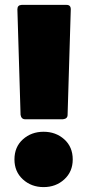

<svg xmlns="http://www.w3.org/2000/svg" viewBox="-20 -754 356 784"><path d="M237 -267H83Q67 -267 64 -285L51 -716Q51 -733 68 -734H252Q269 -734 269 -716L256 -285Q256 -269 237 -267ZM158 10Q108 10 73.5 -21.5Q39 -53 39 -103Q39 -154 73.5 -185Q108 -216 158 -216Q208 -216 242.5 -185Q277 -154 277 -103Q277 -53 242.5 -21.5Q208 10 158 10Z"/></svg>

Font: YamahaIndonesia935. App Black
Style: Regular
Weight: 900
Designer: Dalton Maag Ltd
Foundry: Dalton Maag Ltd
Version: Version 1.002; January 01, 2024; Regular/Italic